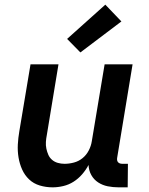

<svg xmlns="http://www.w3.org/2000/svg" viewBox="-20 -796 640 824"><path d="M206 8Q177 8 150.5 0Q124 -8 105 -26Q86 -44 75 -68.5Q64 -93 59.5 -120.5Q55 -148 56.5 -176Q58 -204 63 -233L111 -520H231L181 -217Q178 -202 177 -187Q176 -172 179 -158Q182 -144 187.5 -131.5Q193 -119 203.5 -110Q214 -101 228 -97Q242 -93 257 -93Q277 -93 297.5 -98.5Q318 -104 334.5 -117.5Q351 -131 361 -150.5Q371 -170 374 -190L429 -520H549L483 -120Q482 -115 482.5 -109.5Q483 -104 486.5 -100Q490 -96 495 -94.5Q500 -93 506 -93H529L528 8H489Q465 8 442.5 3.5Q420 -1 401.5 -13Q383 -25 372 -44.5Q361 -64 360 -88Q349 -67 332.5 -48Q316 -29 295.5 -16Q275 -3 251.5 2.5Q228 8 206 8ZM325 -571 268 -629 432 -776 501 -704Z"/></svg>

Font: Iosevka Extended
Style: Bold Italic
Weight: 700
Width: 7
Italic angle: -9°
Monospace: yes
Designer: Belleve Invis
Foundry: Belleve Invis
Version: Version 32.5.0; ttfautohint (v1.8.4)